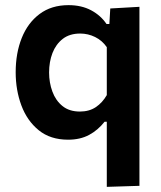

<svg xmlns="http://www.w3.org/2000/svg" viewBox="-20 -531 627 747"><path d="M395.5 196V-57.5H387Q361 -24.5 326.5 -6Q292 12.5 245 12.5Q176 12.5 130.8 -24.2Q85.5 -61 63.2 -120.8Q41 -180.5 41 -250Q41 -324 64.5 -383Q88 -442 134 -476.5Q180 -511 246.5 -511Q297 -511 334.5 -491Q372 -471 394.5 -437.5H405.5L409 -498L522.5 -504.5V192ZM291 -97Q327 -97 352.8 -114.2Q378.5 -131.5 395.5 -161V-347.5Q377.5 -373.5 350 -387Q322.5 -400.5 292 -400.5Q251 -400.5 224.2 -379.8Q197.5 -359 184.2 -324.8Q171 -290.5 171 -249Q171 -209.5 183.8 -174.8Q196.5 -140 223 -118.5Q249.5 -97 291 -97Z"/></svg>

Font: Heraclito SemiBold
Style: Regular
Weight: 600
Designer: Kostas Bartsokas (font) & Cristiano Sobral (main changes)
Foundry: Kostas Bartsokas (font) & Cristiano Sobral (main changes)
Version: Version 1.00;July 8, 2020;FontCreator 13.0.0.2655 64-bit